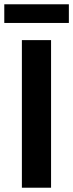

<svg xmlns="http://www.w3.org/2000/svg" viewBox="-31 -875 341 895"><path d="M71 -688H207V0H71ZM-11 -855H290V-768H-11Z"/></svg>

Font: Roundo SemiBold
Style: Regular
Weight: 600
Designer: Namrata Goyal (Gurmukhi), Shiva Nallaperumal (Latin)
Foundry: Indian Type Foundry
Version: Version 1.000;PS 1.0;hotconv 1.0.88;makeotf.lib2.5.647800